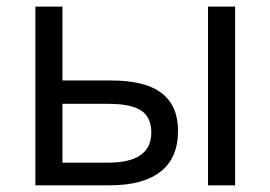

<svg xmlns="http://www.w3.org/2000/svg" viewBox="-20 -555 810 575"><path d="M167 -314H313Q415 -314 464.1 -276.1Q513.2 -238.3 513.2 -163.1Q513.2 -82.5 461.2 -41.3Q409.2 0 308.1 0H85.9V-535.2H167ZM684.1 0H603V-535.2H684.1ZM167 -244.1V-67.9H304.2Q433.1 -67.9 433.1 -158.2Q433.1 -203.1 403.3 -223.6Q373.5 -244.1 301.8 -244.1Z"/></svg>

Font: XL-Viking
Style: Regular
Weight: 400
Foundry: Ascender Corporation
Version: Version 1.10 March 23, 2015